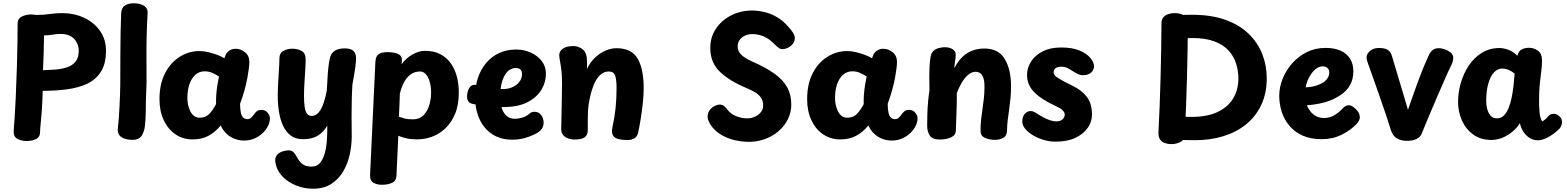

<svg xmlns="http://www.w3.org/2000/svg" viewBox="-20 -845 9559 1171"><path d="M143.8 15Q113.2 15 88.3 3.1Q63.4 -8.9 63.4 -40Q63.4 -50 64.9 -69.2Q66.4 -88.3 69.4 -130.1Q72.4 -171.9 75.9 -247.9Q79.4 -324 83.4 -447Q85.4 -515 86.4 -580.4Q87.4 -645.9 87.4 -701Q87.4 -731.9 113.7 -744.4Q140 -757 171.4 -757Q179.4 -757 186.9 -755.5Q194.4 -754 207.4 -754Q245.4 -754 282.9 -759.5Q320.4 -765 357.4 -765Q432.2 -765 493.1 -736.5Q554 -708 590.2 -656.5Q626.4 -605 626.4 -535Q626.4 -455.5 594.9 -406.7Q563.4 -357.9 509.4 -333.2Q455.4 -308.6 385.9 -299.8Q316.4 -291 240.4 -291Q238.4 -212.7 234.4 -162.4Q230.4 -112.1 227.4 -83.7Q224.4 -55.2 224.4 -40Q224.4 -8.9 199.4 3.1Q174.4 15 143.8 15ZM242.4 -417Q281.4 -418 320.2 -421.1Q359 -424.2 390.6 -435.1Q422.2 -446 441.3 -469.7Q460.4 -493.5 460.4 -537Q460.4 -551.1 455.4 -568.4Q450.3 -585.7 438 -601.6Q425.6 -617.5 403.9 -627.8Q382.1 -638 349.4 -638Q324.8 -638 299.3 -633.5Q273.9 -629 248.4 -629Q247.4 -575.9 246.4 -525.4Q245.4 -474.9 242.4 -417Z M719 -762Q720.8 -797.6 740.8 -811.3Q760.8 -825 798.7 -825Q820.2 -825 839.7 -818.7Q859.1 -812.4 870.6 -798.8Q882 -785.1 880.2 -762Q876 -695.9 874.4 -623.2Q872.8 -550.4 873.3 -478.7Q873.8 -407 873.8 -343L869.8 -230Q869.8 -162 867.2 -116.6Q864.6 -71.1 859.7 -54.4Q849.6 -17.3 832.7 -4.7Q815.9 8 789.8 8Q743.2 8 718.4 -10.1Q693.6 -28.2 699.1 -66.1Q701.3 -80.7 703.8 -113.6Q706.3 -146.4 708.4 -187.1Q710.6 -227.8 712.1 -266.9Q713.6 -306 713.6 -333Q713.6 -438 714.1 -516.2Q714.6 -594.4 715.7 -654.2Q716.8 -713.9 719 -762Z M952.7 -240Q952.7 -332 986.2 -397.4Q1019.7 -462.9 1075.6 -498.2Q1131.4 -533.6 1197.2 -533.6Q1222.8 -533.6 1250.8 -526.8Q1278.9 -520.1 1304.9 -510.4Q1330.9 -500.7 1348.6 -489.7L1355.1 -507.7Q1361.4 -523.6 1377.7 -535.6Q1394 -547.6 1417.1 -547.6Q1448.8 -547.6 1474.7 -526.1Q1500.7 -504.7 1500.7 -467.6Q1500.7 -451.8 1497.7 -427.2Q1494.7 -402.6 1488.6 -369.3Q1482.4 -336 1471.6 -296.4Q1460.7 -256.9 1444.1 -212Q1444.1 -177.6 1449.2 -156.7Q1454.2 -135.9 1464.1 -127.1Q1474 -118.3 1489.1 -118.3Q1501.6 -118.3 1511.2 -126.9Q1520.9 -135.4 1531.3 -150.4Q1541 -163.9 1550.1 -169.4Q1559.1 -174.9 1574.4 -174.9Q1597.4 -174.9 1611.8 -158.1Q1626.2 -141.3 1626.2 -123Q1626.2 -105 1618.9 -86.4Q1611.6 -67.9 1599.7 -53Q1575 -21.3 1541.2 -4.5Q1507.4 12.3 1468.6 12.3Q1440.2 12.3 1412.3 2.1Q1384.4 -8.1 1361.9 -29.1Q1339.3 -50 1326.2 -79.9Q1291.9 -38.3 1250.9 -16.5Q1210 5.3 1155.3 5.3Q1096.2 5.3 1050.4 -25.6Q1004.7 -56.4 978.7 -111.7Q952.7 -167 952.7 -240ZM1122.7 -246Q1122.7 -227.1 1126.9 -206.4Q1131.2 -185.8 1139.9 -167.7Q1148.7 -149.6 1163 -138.3Q1177.3 -127.1 1196.7 -127.1Q1234.8 -127.1 1256.8 -150.4Q1278.8 -173.8 1297.7 -210Q1296.9 -238.9 1299.2 -269.5Q1301.6 -300.1 1306.3 -328.6Q1311 -357.1 1315.7 -378.1Q1293.4 -393.1 1272.6 -401.6Q1251.8 -410.1 1228.1 -410.1Q1195.8 -410.1 1171.9 -389.2Q1148.1 -368.2 1135.4 -331.3Q1122.7 -294.4 1122.7 -246Z M1683.9 -484Q1683.1 -521 1708.1 -534.5Q1733.1 -548 1763.1 -548Q1794.3 -548 1819.2 -534.5Q1844.1 -521 1844.1 -484Q1844.1 -455 1841.6 -416.2Q1839.1 -377.4 1836.6 -336.7Q1834.1 -296 1834.1 -259Q1834.1 -222.2 1837.9 -194.8Q1841.7 -167.4 1851.6 -152.7Q1861.4 -138 1880.1 -138Q1912.2 -138 1934.7 -174.4Q1957.1 -210.9 1973.1 -292Q1976.1 -344 1978.2 -379.9Q1980.3 -415.8 1983.6 -441.2Q1986.8 -466.6 1991.2 -487.6Q1998.6 -521.8 2022.3 -535.9Q2046.1 -550 2082.1 -550Q2117.7 -550 2134.6 -535.6Q2151.4 -521.2 2151.4 -490Q2151.4 -468.9 2147.9 -441.4Q2144.4 -413.9 2139.4 -385.4Q2134.4 -357 2129.4 -330Q2126.4 -281 2125.3 -231Q2124.2 -181 2124.2 -131Q2124.2 -103 2124.7 -73Q2125.2 -43 2125.2 -13Q2125.2 38.2 2113.7 94.1Q2102.1 149.9 2074.7 197.8Q2047.3 245.8 2001.9 275.9Q1956.4 306 1888.1 306Q1834.6 306 1784.8 285.8Q1735 265.7 1701.1 229.5Q1667.1 193.3 1659.6 146.3Q1655.2 118.9 1667.7 102.7Q1680.1 86.4 1700.8 79.2Q1721.6 72 1740.1 72Q1760.6 72 1772 85.3Q1783.4 98.7 1795.1 120Q1803.7 134.9 1813.8 146.3Q1824 157.8 1840.4 164.4Q1856.9 171 1881.1 171Q1912.8 171 1931.7 148.6Q1950.7 126.2 1960.7 89.7Q1970.8 53.2 1973.7 9.1Q1976.6 -35 1976.1 -78.7Q1954.2 -40.7 1919.2 -18.3Q1884.2 4 1827.1 4Q1783.4 4 1753.8 -18Q1724.2 -40 1706.9 -77Q1689.7 -114 1681.9 -160.5Q1674.1 -207 1674.1 -257Q1674.1 -298 1676.6 -342.7Q1679.1 -387.4 1681.6 -425.7Q1684.1 -464 1683.9 -484Z M2269.4 -466.3Q2271.2 -502.3 2289.3 -514.7Q2307.3 -527 2342.4 -527Q2383.8 -527 2407.6 -516.2Q2431.4 -505.4 2431.2 -480Q2431 -475.7 2430.6 -469.3Q2430.2 -462.9 2429.2 -452.9Q2455.1 -489.3 2494.8 -512.2Q2534.4 -535 2572.2 -535Q2627.9 -535 2667.2 -513.6Q2706.4 -492.2 2731.2 -456.1Q2755.9 -420 2767.1 -375Q2778.2 -330 2778.2 -282Q2778.2 -204 2755.1 -149.5Q2731.9 -95 2694.5 -60.5Q2657.1 -26 2612.8 -10.5Q2568.6 5 2526.1 5Q2487.7 5 2460.4 -1Q2433.2 -7 2409.2 -17L2398 227Q2397 258.1 2370.9 270.1Q2344.9 282 2309.2 282Q2279.8 282 2257.9 269.7Q2236 257.3 2237 222.9ZM2413 -133.4Q2425.1 -128.8 2445.4 -122.9Q2465.8 -117.1 2497.6 -117.1Q2536.8 -117.1 2561.2 -140.6Q2585.6 -164 2597.4 -201.6Q2609.2 -239.1 2609.2 -280.7Q2609.2 -316.8 2600.8 -345.8Q2592.4 -374.9 2577.6 -391.9Q2562.7 -409 2541.4 -409Q2509.7 -409 2485.6 -391.8Q2461.6 -374.7 2447.8 -349.7Q2436.4 -329.1 2430.3 -312.6Q2424.1 -296 2418.7 -274Q2417.4 -240.3 2416.2 -203.4Q2415 -166.6 2413 -133.4Z M2854.2 -213.6Q2839.8 -218.4 2833.1 -232.1Q2826.4 -245.7 2829.6 -271.1Q2832.9 -295.9 2845 -312.9Q2857.1 -330 2879.8 -327.2Q2884.7 -327 2906.8 -320.7Q2929 -314.4 2965.8 -308.2Q3002.6 -301.9 3049.6 -301.9Q3079.7 -301.9 3105.8 -313.6Q3131.9 -325.2 3147.7 -345.8Q3163.6 -366.3 3163.6 -393Q3163.6 -413.7 3152.7 -422Q3141.8 -430.3 3127.2 -430.3Q3106.3 -430.3 3088.5 -419Q3070.7 -407.7 3057.9 -385.1Q3045.1 -362.6 3037.8 -329.7Q3030.6 -296.9 3030.6 -253.9Q3030.6 -215 3040.6 -184.8Q3050.7 -154.7 3070.2 -137.7Q3089.8 -120.7 3118.8 -120.7Q3142.9 -120.7 3167 -128.2Q3191.1 -135.8 3210.9 -153.1Q3216.9 -158.1 3223.3 -160.6Q3229.7 -163.1 3239 -163.1Q3259.6 -163.1 3271.8 -152.4Q3284 -141.8 3289.8 -126.7Q3295.6 -111.7 3295.6 -97.3Q3295.6 -76.7 3284.3 -59.2Q3273.1 -41.7 3242.6 -26.7Q3211.8 -11.4 3177.9 -2.3Q3144.1 6.9 3103.4 6.9Q3034.4 6.9 2983.5 -25.7Q2932.6 -58.2 2905.1 -117.3Q2877.6 -176.4 2877.6 -255.9Q2877.6 -318.9 2895.2 -371.1Q2912.9 -423.2 2945.8 -461.9Q2978.8 -500.6 3024.6 -521.7Q3070.4 -542.9 3127.6 -542.9Q3175.3 -542.9 3216.5 -524.6Q3257.7 -506.2 3283.6 -473.2Q3309.6 -440.1 3309.6 -395.3Q3309.6 -343.2 3281.6 -296.8Q3253.7 -250.4 3195.9 -221.2Q3138.1 -191.9 3047.6 -191.9Q3025.6 -191.9 2995 -194.2Q2964.4 -196.4 2934.3 -200.2Q2904.1 -204 2882.2 -207.7Q2860.2 -211.4 2854.2 -213.6Z M3407.8 -338Q3407.8 -383.9 3403.8 -417Q3399.8 -450.1 3395.3 -473Q3390.8 -495.9 3390.8 -509Q3390.8 -532.2 3412.7 -548.1Q3434.7 -564 3477.8 -564Q3502.2 -564 3526.2 -549.6Q3550.2 -535.2 3557 -503Q3559 -494.7 3560.1 -475.8Q3561.1 -457 3559.8 -425Q3580.3 -467 3610.7 -495Q3641 -523 3674.7 -537Q3708.3 -551 3738.8 -551Q3831.8 -551 3868.8 -488Q3905.8 -425 3905.8 -306Q3905.8 -266 3900.7 -217.4Q3895.6 -168.8 3887.9 -121.4Q3880.3 -74 3871.9 -36Q3866.6 -11.1 3848.6 -1.1Q3830.7 9 3810.2 9Q3744.7 9 3725.6 -10.3Q3706.6 -29.7 3714.4 -65Q3728 -125.4 3734.2 -184.2Q3740.4 -243 3740.4 -308Q3740.4 -359.2 3731.6 -384.1Q3722.8 -409 3693.8 -409Q3669.4 -409 3649.8 -395.2Q3630.2 -381.4 3615.3 -355.9Q3600.3 -330.3 3589.3 -294.1Q3578.2 -257.9 3570.8 -213Q3567.8 -193 3566.3 -168.3Q3564.8 -143.6 3564.8 -114.3Q3564.8 -85 3564.8 -50Q3564.8 -20.9 3545.7 -7.4Q3526.6 6 3483.8 6Q3464.6 6 3445.9 -0.3Q3427.2 -6.6 3415 -20.7Q3402.8 -34.9 3402.8 -58Q3402.8 -75.4 3403.8 -108.1Q3404.8 -140.7 3405.3 -180.7Q3405.8 -220.8 3406.8 -261.9Q3407.8 -303 3407.8 -338Z M4790 -679.4Q4801.7 -667.8 4814.6 -648.4Q4827.6 -629 4827.6 -614.8Q4827.6 -592.4 4814.8 -576.9Q4802.1 -561.3 4785 -553.4Q4767.9 -545.4 4753 -545.4Q4739 -545.4 4728.3 -553.6Q4717.6 -561.8 4702 -577.3Q4672.8 -607.3 4639 -622.2Q4605.2 -637.1 4568.9 -637.1Q4544.6 -637.1 4523.9 -627.8Q4503.3 -618.6 4491.1 -601.5Q4478.9 -584.4 4478.9 -561Q4478.9 -535.6 4498.4 -514Q4518 -492.4 4567 -470Q4652.7 -432.6 4704.9 -394.7Q4757.2 -356.8 4781.6 -311.5Q4806 -266.2 4806 -208Q4806 -159.2 4784.8 -116.9Q4763.6 -74.7 4726.4 -43.4Q4689.2 -12.1 4640.1 4.9Q4591 21.9 4536 19.9Q4500.4 18.9 4464.9 10.8Q4429.3 2.8 4397.3 -12.8Q4365.2 -28.3 4339.9 -52.6Q4319.1 -72.8 4307.4 -95.1Q4295.7 -117.4 4295.7 -132.1Q4295.7 -156 4307.9 -172.7Q4320.1 -189.4 4337.6 -198.3Q4355.1 -207.1 4370 -207.1Q4386 -207.1 4396.4 -198.1Q4406.8 -189.1 4415 -178.1Q4435.4 -150.6 4469.3 -136.8Q4503.1 -123.1 4536.1 -123.1Q4562.4 -123.1 4584.9 -133.6Q4607.3 -144.1 4620.9 -161.6Q4634.4 -179 4634.4 -200Q4634.4 -225.3 4624.8 -243.3Q4615.2 -261.2 4593.4 -276.6Q4571.7 -292 4535 -307Q4427.9 -351.8 4369.9 -408Q4312 -464.2 4312 -552Q4312 -619.4 4347.1 -670.9Q4382.1 -722.3 4439.9 -751.5Q4497.7 -780.7 4566 -780.7Q4606.6 -780.7 4646.1 -770.6Q4685.7 -760.6 4722.3 -738.5Q4759 -716.4 4790 -679.4Z M4902.7 -240Q4902.7 -332 4936.2 -397.4Q4969.7 -462.9 5025.6 -498.2Q5081.4 -533.6 5147.2 -533.6Q5172.8 -533.6 5200.8 -526.8Q5228.9 -520.1 5254.9 -510.4Q5280.9 -500.7 5298.6 -489.7L5305.1 -507.7Q5311.4 -523.6 5327.7 -535.6Q5344 -547.6 5367.1 -547.6Q5398.8 -547.6 5424.7 -526.1Q5450.7 -504.7 5450.7 -467.6Q5450.7 -451.8 5447.7 -427.2Q5444.7 -402.6 5438.6 -369.3Q5432.4 -336 5421.6 -296.4Q5410.7 -256.9 5394.1 -212Q5394.1 -177.6 5399.2 -156.7Q5404.2 -135.9 5414.1 -127.1Q5424 -118.3 5439.1 -118.3Q5451.6 -118.3 5461.2 -126.9Q5470.9 -135.4 5481.3 -150.4Q5491 -163.9 5500.1 -169.4Q5509.1 -174.9 5524.4 -174.9Q5547.4 -174.9 5561.8 -158.1Q5576.2 -141.3 5576.2 -123Q5576.2 -105 5568.9 -86.4Q5561.6 -67.9 5549.7 -53Q5525 -21.3 5491.2 -4.5Q5457.4 12.3 5418.6 12.3Q5390.2 12.3 5362.3 2.1Q5334.4 -8.1 5311.9 -29.1Q5289.3 -50 5276.2 -79.9Q5241.9 -38.3 5200.9 -16.5Q5160 5.3 5105.3 5.3Q5046.2 5.3 5000.4 -25.6Q4954.7 -56.4 4928.7 -111.7Q4902.7 -167 4902.7 -240ZM5072.7 -246Q5072.7 -227.1 5076.9 -206.4Q5081.2 -185.8 5089.9 -167.7Q5098.7 -149.6 5113 -138.3Q5127.3 -127.1 5146.7 -127.1Q5184.8 -127.1 5206.8 -150.4Q5228.8 -173.8 5247.7 -210Q5246.9 -238.9 5249.2 -269.5Q5251.6 -300.1 5256.3 -328.6Q5261 -357.1 5265.7 -378.1Q5243.4 -393.1 5222.6 -401.6Q5201.8 -410.1 5178.1 -410.1Q5145.8 -410.1 5121.9 -389.2Q5098.1 -368.2 5085.4 -331.3Q5072.7 -294.4 5072.7 -246Z M5656.4 -503Q5661 -525.3 5675.8 -537Q5690.6 -548.7 5709.4 -552.8Q5728.2 -557 5741.7 -557Q5772.1 -557 5790.7 -544.3Q5809.2 -531.7 5809.2 -510Q5809.2 -501.1 5807.2 -487.9Q5805.2 -474.8 5803.2 -459.9Q5801.2 -445 5800.2 -429Q5832.4 -491.4 5878.1 -520.2Q5923.8 -549 5985.2 -549Q6068.9 -549 6107.6 -485.5Q6146.3 -422 6146.3 -318Q6146.3 -280 6142.7 -243.9Q6139.1 -207.8 6134.3 -174.2Q6129.4 -140.7 6125.8 -110.4Q6122.2 -80.2 6122.2 -55Q6122.2 -17.4 6099.3 -4.7Q6076.3 8 6049.2 8Q6014.9 8 5987.6 -3.9Q5960.2 -15.9 5960.2 -47Q5960.2 -84 5963.8 -116.6Q5967.4 -149.1 5972.3 -180.9Q5977.1 -212.7 5980.7 -245.8Q5984.3 -279 5984.3 -316Q5984.3 -352.4 5976.8 -372Q5969.2 -391.6 5957.2 -399.3Q5945.1 -407 5930.8 -407Q5905 -407 5883.4 -387.8Q5861.8 -368.7 5844.7 -339.2Q5827.7 -309.8 5815.8 -278Q5815.8 -203 5813 -143.4Q5810.2 -83.9 5809.8 -50Q5809.6 -20.9 5780.8 -7.4Q5752 6 5711.8 6Q5665.7 6 5650.2 -19Q5634.8 -44 5634.8 -77Q5634.8 -107.4 5635.8 -145.8Q5636.8 -184.1 5640.3 -223.8Q5643.8 -263.6 5648.8 -295Q5647.8 -345 5647.8 -377.7Q5647.8 -410.3 5648.8 -431.9Q5649.8 -453.6 5651.5 -469.7Q5653.2 -485.8 5656.4 -503Z M6652.3 -441.1Q6652.3 -418.9 6634.7 -402.6Q6617.1 -386.2 6585.7 -386.2Q6572 -386.2 6559.6 -391.2Q6547.2 -396.2 6537.9 -402Q6517 -415.2 6497.4 -426.7Q6477.9 -438.2 6451.9 -438.2Q6431.7 -438.2 6418.8 -429.8Q6405.9 -421.3 6405.9 -404.7Q6405.9 -394.9 6413.1 -385.5Q6420.3 -376.1 6444.6 -362Q6468.9 -347.9 6520.6 -322.3Q6576.8 -295.3 6608.3 -254.5Q6639.9 -213.7 6639.9 -145Q6639.9 -103 6614.4 -65.8Q6588.9 -28.6 6539.6 -4.8Q6490.2 18.9 6416.3 18.9Q6382.2 18.9 6346.7 8.6Q6311.2 -1.7 6281.5 -19.1Q6251.8 -36.6 6233.3 -58.6Q6214.9 -80.6 6214.9 -104Q6214.9 -133.4 6229.9 -150.5Q6244.9 -167.6 6266.3 -167.6Q6276.7 -167.6 6288.3 -162Q6299.9 -156.4 6312.9 -147Q6323.9 -139.6 6342.7 -129.6Q6361.4 -119.6 6382.7 -112.1Q6404 -104.6 6421.1 -104.6Q6446.1 -104.6 6459.9 -116.8Q6473.8 -129.1 6473.8 -146.4Q6473.8 -157.6 6463.1 -170Q6452.4 -182.4 6424.9 -195Q6329.2 -239.6 6286.6 -283.6Q6243.9 -327.6 6243.9 -388Q6243.9 -431.6 6268.3 -469.7Q6292.8 -507.9 6339.3 -531.7Q6385.8 -555.4 6452.9 -555.4Q6519.4 -555.4 6563.6 -537Q6607.7 -518.6 6630 -491.8Q6652.3 -465.1 6652.3 -441.1Z M7063.8 -702Q7063.8 -726.3 7075.8 -740Q7087.9 -753.7 7106.6 -759.3Q7125.2 -765 7144.8 -765Q7175 -765 7200.4 -751.9Q7225.8 -738.8 7224.8 -702Q7223.8 -537.9 7219.2 -365.5Q7214.6 -193.1 7206.3 -29Q7205.6 7 7180.3 20.5Q7155 34 7123.8 34Q7104.2 34 7085.6 27.9Q7066.9 21.9 7055.7 6.6Q7044.6 -8.8 7045.3 -37Q7053.6 -195.4 7058.2 -366.7Q7062.8 -537.9 7063.8 -702ZM7172.8 -609.3Q7141.7 -605.8 7129.7 -627.1Q7117.8 -648.3 7117.8 -676Q7117.8 -703.9 7129.7 -725.3Q7141.7 -746.8 7172.8 -751.3Q7183.7 -753.8 7204.7 -754.4Q7225.8 -755 7249.8 -755Q7366.7 -755 7452.5 -724.5Q7538.3 -694 7594.4 -640Q7650.4 -586 7678.1 -516Q7705.8 -446 7705.8 -367Q7705.8 -276 7672.6 -205.5Q7639.4 -135 7580.4 -87Q7521.3 -39 7441.7 -14.5Q7362.1 10 7269.8 10Q7223.8 10 7195.8 9Q7167.9 8 7147.8 5.6Q7117.9 2 7104.8 -20.4Q7091.8 -42.9 7091.8 -70Q7091.8 -108.6 7108.2 -123.8Q7124.7 -139 7147.8 -137.2Q7166.7 -136 7190.7 -134Q7214.8 -132 7245.8 -132Q7344.2 -132 7407.6 -162.6Q7470.9 -193.2 7501.9 -246.3Q7532.9 -299.3 7532.9 -366Q7532.9 -413.1 7518.9 -457.5Q7504.9 -501.9 7472.7 -537.1Q7440.4 -572.3 7386.4 -592.7Q7332.3 -613 7252.8 -613Q7228.8 -613 7206.8 -611.9Q7184.9 -610.8 7172.8 -609.3Z M8041.2 3.9Q7972.2 3.9 7923 -18.9Q7873.8 -41.7 7842.6 -79.6Q7811.4 -117.4 7796.7 -164.7Q7782 -212 7782 -260Q7782 -312.6 7802.5 -364.1Q7823 -415.7 7860.7 -458.4Q7898.3 -501.2 7949.8 -527Q8001.3 -552.8 8064.1 -552.8Q8119.6 -552.8 8157.5 -535.3Q8195.4 -517.8 8214.7 -485.8Q8234 -453.9 8234 -410Q8234 -362.6 8214.2 -326.6Q8194.3 -290.7 8157.1 -266.1Q8112.3 -235.8 8061.2 -221.5Q8010 -207.2 7950.3 -202.9Q7959.1 -182.4 7972.8 -164.9Q7986.6 -147.4 8007.3 -136.3Q8028 -125.2 8056.1 -125.2Q8090.8 -125.2 8118.7 -142.4Q8146.6 -159.7 8168.4 -183Q8179.9 -195.7 8188.9 -199.4Q8198 -203.2 8205 -203.2Q8218.6 -203.2 8232.8 -193.3Q8247.1 -183.4 8258.6 -169.2Q8270 -154.9 8272.3 -139.8Q8275.7 -125.6 8269.2 -111.8Q8262.7 -98.1 8255.7 -91.1Q8218.7 -51.1 8163.3 -23.6Q8108 3.9 8041.2 3.9ZM7943.2 -312.1Q7970 -314.1 7987.3 -317.4Q8004.6 -320.8 8029.1 -331.1Q8052.8 -340.2 8070 -359.3Q8087.2 -378.3 8087.2 -404Q8087.2 -414.1 8082.7 -422.1Q8078.1 -430.1 8069.1 -435.3Q8060.1 -440.4 8046.3 -440.4Q8026.8 -440.4 8009.1 -427.6Q7991.3 -414.7 7977.7 -395Q7964 -375.3 7954.9 -353.3Q7945.9 -331.2 7943.2 -312.1Z M8323.8 -456.6Q8317.3 -474.8 8315.9 -483.3Q8314.6 -491.9 8314.6 -497.4Q8314.6 -515.4 8335.3 -533.9Q8356 -552.4 8389.6 -552.4Q8425.6 -552.4 8443.7 -540.7Q8461.8 -528.9 8468.1 -507.4Q8480.8 -466.1 8491.8 -428.4Q8502.9 -390.7 8514.4 -352.2Q8526 -313.8 8539 -270.8Q8552 -227.9 8567 -175.6Q8585.9 -229 8600.1 -269Q8614.2 -309 8627.1 -344.6Q8640 -380.2 8655.8 -419.4Q8671.7 -458.6 8694.7 -508.6Q8703.8 -529.1 8718.3 -540.1Q8732.9 -551 8755.3 -551Q8773.6 -551 8794 -543.4Q8814.4 -535.9 8828.9 -522.9Q8843.4 -509.9 8843.4 -492.4Q8843.4 -484.3 8840.7 -471.9Q8837.9 -459.4 8828.3 -441Q8815.6 -415.9 8796.5 -372.3Q8777.4 -328.8 8755.1 -277.6Q8732.7 -226.4 8711.7 -176.4Q8690.7 -126.4 8674.3 -87.2Q8657.9 -47.9 8650.4 -29Q8642.6 -9.4 8619.8 2.3Q8597 14 8562 14Q8525 14 8500.2 -0.7Q8475.4 -15.4 8464.2 -47.8Q8449.8 -95.1 8432.5 -146.1Q8415.2 -197.1 8396.7 -250.1Q8378.2 -303 8359.8 -355.4Q8341.4 -407.9 8323.8 -456.6Z M8872.7 -223Q8872.7 -282 8889.7 -340.1Q8906.7 -398.1 8938.8 -446.1Q8971 -494 9018.1 -523.1Q9065.2 -552.1 9125.7 -552.1Q9148.7 -552.1 9178.7 -541.6Q9208.7 -531.1 9234.7 -504.8Q9241 -533.7 9260.9 -543.6Q9280.9 -553.6 9305.4 -553.6Q9334.9 -553.6 9359.9 -535.7Q9384.9 -517.9 9384.7 -474.3Q9384.7 -444.2 9380.2 -410.9Q9375.7 -377.6 9371.2 -334.8Q9366.7 -292 9366.7 -231Q9366.7 -188.6 9370 -156.2Q9373.3 -123.8 9386.3 -103.8Q9395.3 -110.3 9401.6 -114.9Q9407.9 -119.4 9412.9 -124.7Q9417.9 -130 9423.9 -137Q9431.4 -144.6 9438.4 -147.6Q9445.4 -150.6 9457.1 -150.6Q9473.3 -150.6 9490 -136.3Q9506.7 -122.1 9506.7 -100.4Q9506.7 -86.4 9500.4 -73.8Q9494.2 -61.1 9476.1 -46.1Q9447.8 -21.4 9417.1 -5.4Q9386.3 10.6 9357.1 10.6Q9332.2 10.6 9309.6 -3.3Q9286.9 -17.2 9271.3 -41.1Q9255.7 -65 9249.7 -94Q9232.7 -66 9205.1 -42.6Q9177.6 -19.2 9144.1 -5.3Q9110.7 8.6 9075.7 8.6Q9010.7 8.6 8964.9 -24.8Q8919.2 -58.2 8895.9 -111.1Q8872.7 -164 8872.7 -223ZM9044.4 -232Q9044.2 -183 9061.1 -153.1Q9078 -123.1 9108.6 -123.1Q9133.9 -123.1 9151.1 -139.3Q9168.3 -155.6 9179.9 -183.8Q9191.6 -212 9199 -247.2Q9206.4 -282.4 9210.6 -320.7Q9214.7 -358.9 9217.7 -395.9Q9204.7 -406.9 9192.2 -413.4Q9179.8 -419.9 9167.4 -423.4Q9155.1 -426.9 9141.3 -426.9Q9113.6 -426.9 9091.7 -403.3Q9069.9 -379.8 9057.3 -336.2Q9044.7 -292.6 9044.4 -232Z"/></svg>

Font: Playpen Sans Deva
Style: Regular
Weight: 400
Designer: Pooja Saxena, Gunjan Panchal, Laura Meseguer, Veronika Burian, José Scaglione
Foundry: TypeTogether
Version: Version 2.000